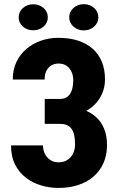

<svg xmlns="http://www.w3.org/2000/svg" viewBox="-20 -904 587 933"><path d="M297.9 -340.3H197.3V-423.3H271.5Q294.4 -423.3 308.3 -434.3Q322.3 -445.3 329.1 -466.1Q335.9 -486.8 335.9 -514.6Q335.9 -536.1 327.9 -554.4Q319.8 -572.8 304.2 -584Q288.6 -595.2 263.7 -595.2Q244.6 -595.2 229.2 -585.9Q213.9 -576.7 205.3 -559.6Q196.8 -542.5 196.8 -517.6H42Q42 -565.4 59.8 -602.8Q77.6 -640.1 108.4 -666.3Q139.2 -692.4 179 -706.3Q218.8 -720.2 263.7 -720.2Q315.4 -720.2 356.9 -707.3Q398.4 -694.3 428.2 -668.9Q458 -643.6 474.1 -605.7Q490.2 -567.9 490.2 -518.1Q490.2 -481.4 476.3 -449.2Q462.4 -417 436.8 -392.6Q411.1 -368.2 375.7 -354.2Q340.3 -340.3 297.9 -340.3ZM197.3 -383.8H297.9Q345.2 -383.8 382.6 -371.6Q419.9 -359.4 446 -335.9Q472.2 -312.5 486.1 -278.1Q500 -243.7 500 -199.2Q500 -149.4 482.4 -110.6Q464.8 -71.8 433.1 -44.9Q401.4 -18.1 358.4 -4.4Q315.4 9.3 263.7 9.3Q221.7 9.3 180.9 -2.7Q140.1 -14.6 106.9 -39.6Q73.7 -64.5 53.7 -103.5Q33.7 -142.6 33.7 -197.3H189Q189 -174.3 198.5 -155.8Q208 -137.2 224.9 -126.2Q241.7 -115.2 263.7 -115.2Q289.6 -115.2 307.6 -126.7Q325.7 -138.2 335.2 -158Q344.7 -177.7 344.7 -202.1Q344.7 -229.5 340.3 -248.5Q335.9 -267.6 326.4 -279.5Q316.9 -291.5 303.2 -296.9Q289.6 -302.2 271.5 -302.2H197.3ZM70.8 -819.8Q70.8 -846.7 91.3 -865Q111.8 -883.3 141.6 -883.3Q170.9 -883.3 191.7 -865Q212.4 -846.7 212.4 -819.8Q212.4 -793 191.7 -774.9Q170.9 -756.8 141.6 -756.8Q111.8 -756.8 91.3 -774.9Q70.8 -793 70.8 -819.8ZM316.4 -819.8Q316.4 -846.7 336.9 -865.2Q357.4 -883.8 387.2 -883.8Q417 -883.8 437.5 -865.2Q458 -846.7 458 -819.8Q458 -793.5 437.5 -774.9Q417 -756.3 387.2 -756.3Q357.4 -756.3 336.9 -774.9Q316.4 -793.5 316.4 -819.8Z"/></svg>

Font: Roboto Condensed ExtraBold
Style: Regular
Weight: 800
Designer: Christian Robertson
Foundry: Google
Version: Version 3.008; 2023